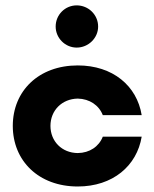

<svg xmlns="http://www.w3.org/2000/svg" viewBox="-20 -675 565 704"><path d="M261.2 -500.5C304.2 -500.5 339.8 -535.6 339.8 -577.6C339.8 -621.1 304.2 -655.3 261.2 -655.3C218.8 -655.3 184.1 -621.1 184.1 -577.6C184.1 -535.6 218.8 -500.5 261.2 -500.5ZM265.1 8.8C393.6 8.8 481.9 -66.9 499.5 -173.8H356.9C342.8 -137.7 308.6 -114.3 265.1 -113.8C207 -114.3 165 -156.7 165 -213.4C165 -270 207 -312.5 265.1 -313.5C308.6 -312.5 342.8 -289.1 356.9 -252.9H499.5C481.9 -360.4 393.6 -435.1 265.1 -435.1C121.6 -435.1 26.9 -341.3 26.9 -213.4C26.9 -85.4 121.6 8.8 265.1 8.8Z"/></svg>

Font: Now ExtraBold
Style: Regular
Weight: 800
Designer: Alfredo Marco Pradil
Foundry: Alfredo Marco Pradil
Version: Version 1.200;hotconv 1.0.109;makeotfexe 2.5.65596